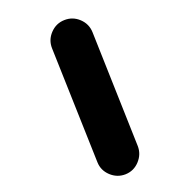

<svg xmlns="http://www.w3.org/2000/svg" viewBox="-270 -400 740 740"><g transform="rotate(-45 100.0 -29.5)"><path d="M220.7 -323.2Q252.4 -309.6 265.4 -277.1Q278.3 -244.6 264.6 -212.9L78.1 219.7Q64.5 251 32 264.4Q-0.5 277.8 -32.2 264.2Q-63.5 250.5 -76.7 218Q-89.8 185.5 -76.2 154.3L110.4 -279.3Q124 -311 156.7 -324Q189.5 -336.9 220.7 -323.2Z"/></g></svg>

Font: Mikhak-DS2-FD Black
Style: Regular
Weight: 900
Designer: Amin Abedi
Version: Version 3.2